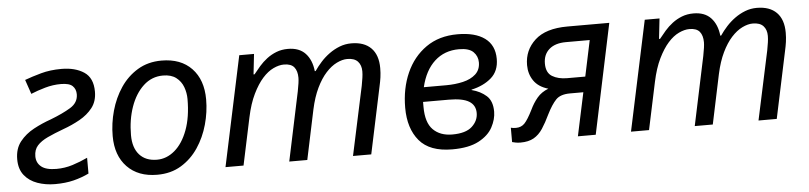

<svg xmlns="http://www.w3.org/2000/svg" viewBox="-39 -735 3932 933"><g transform="rotate(-5 1927.5 -268.0)"><path d="M198 10Q152 10 112.5 -4Q73 -18 49 -48Q25 -78 25 -126Q25 -178 52 -212Q79 -246 120 -268Q161 -290 204 -305Q264 -328 302.5 -351.5Q341 -375 341 -416Q341 -441 325 -456.5Q309 -472 268 -472Q229 -472 190.5 -461Q152 -450 121 -437L97 -507Q132 -520 177 -532.5Q222 -545 277 -545Q344 -545 387 -516.5Q430 -488 430 -421Q430 -374 405.5 -342.5Q381 -311 342.5 -289.5Q304 -268 262 -253Q216 -236 183 -220.5Q150 -205 132 -185Q114 -165 114 -133Q114 -101 137.5 -82Q161 -63 211 -63Q252 -63 290 -75Q328 -87 364 -104V-27Q329 -10 289 0Q249 10 198 10Z M697 8Q604 8 550.5 -47.5Q497 -103 497 -198Q497 -260 514 -321Q531 -382 564.5 -432Q598 -482 648.5 -512.5Q699 -543 765 -543Q859 -543 912 -487.5Q965 -432 965 -336Q965 -275 948 -214Q931 -153 897.5 -103Q864 -53 814 -22.5Q764 8 697 8ZM702 -65Q749 -65 788.5 -98.5Q828 -132 851.5 -195Q875 -258 875 -346Q875 -376 864.5 -404.5Q854 -433 830 -451.5Q806 -470 766 -470Q711 -470 670.5 -432.5Q630 -395 608 -332.5Q586 -270 586 -195Q586 -133 616.5 -99Q647 -65 702 -65Z M1144 -536H1216L1205 -437H1210Q1224 -455 1241 -474.5Q1258 -494 1279 -510Q1300 -526 1325.5 -536Q1351 -546 1382 -546Q1437 -546 1467 -514Q1497 -482 1503 -427H1507Q1522 -449 1541 -470Q1560 -491 1583.5 -508Q1607 -525 1634 -535.5Q1661 -546 1691 -546Q1754 -546 1787.5 -512Q1821 -478 1821 -414Q1821 -390 1818 -369Q1815 -348 1810 -326L1741 0H1652L1724 -336Q1728 -358 1730.5 -374.5Q1733 -391 1733 -406Q1733 -436 1716.5 -454Q1700 -472 1665 -472Q1641 -472 1613.5 -458.5Q1586 -445 1560.5 -417Q1535 -389 1514 -345.5Q1493 -302 1480 -242L1429 0H1341L1412 -336Q1421 -381 1421 -402Q1421 -435 1406 -453.5Q1391 -472 1356 -472Q1332 -472 1304.5 -459Q1277 -446 1251.5 -417.5Q1226 -389 1203.5 -343Q1181 -297 1167 -231L1118 0H1030Z M2136 10Q2026 10 1975.5 -50Q1925 -110 1925 -211Q1925 -305 1958.5 -380.5Q1992 -456 2055.5 -500.5Q2119 -545 2209 -545Q2295 -545 2342 -510.5Q2389 -476 2389 -409Q2389 -350 2351 -317Q2313 -284 2254 -271V-269Q2297 -258 2325.5 -232.5Q2354 -207 2354 -155Q2354 -118 2333.5 -79.5Q2313 -41 2265 -15.5Q2217 10 2136 10ZM2024 -303H2133Q2177 -303 2215.5 -312Q2254 -321 2277.5 -342.5Q2301 -364 2301 -400Q2301 -430 2280 -451Q2259 -472 2210 -472Q2139 -472 2091 -428Q2043 -384 2024 -303ZM2142 -62Q2208 -62 2238.5 -90Q2269 -118 2269 -156Q2269 -194 2238 -213Q2207 -232 2140 -232H2014V-208Q2014 -131 2048.5 -96.5Q2083 -62 2142 -62Z M2469 6Q2456 6 2445.5 4Q2435 2 2428 0V-70Q2438 -67 2453 -67Q2479 -67 2495.5 -84.5Q2512 -102 2535 -148Q2550 -180 2571 -205Q2592 -230 2626 -243Q2578 -257 2555.5 -290Q2533 -323 2533 -366Q2533 -439 2586 -487.5Q2639 -536 2745 -536H2949L2836 0H2749L2794 -211H2729Q2682 -211 2660 -188Q2638 -165 2615 -119Q2596 -79 2577.5 -51Q2559 -23 2533.5 -8.5Q2508 6 2469 6ZM2722 -286H2810L2847 -461H2731Q2678 -461 2649 -435.5Q2620 -410 2620 -366Q2620 -321 2649 -303.5Q2678 -286 2722 -286Z M3122 -536H3194L3183 -437H3188Q3202 -455 3219 -474.5Q3236 -494 3257 -510Q3278 -526 3303.5 -536Q3329 -546 3360 -546Q3415 -546 3445 -514Q3475 -482 3481 -427H3485Q3500 -449 3519 -470Q3538 -491 3561.5 -508Q3585 -525 3612 -535.5Q3639 -546 3669 -546Q3732 -546 3765.5 -512Q3799 -478 3799 -414Q3799 -390 3796 -369Q3793 -348 3788 -326L3719 0H3630L3702 -336Q3706 -358 3708.5 -374.5Q3711 -391 3711 -406Q3711 -436 3694.5 -454Q3678 -472 3643 -472Q3619 -472 3591.5 -458.5Q3564 -445 3538.5 -417Q3513 -389 3492 -345.5Q3471 -302 3458 -242L3407 0H3319L3390 -336Q3399 -381 3399 -402Q3399 -435 3384 -453.5Q3369 -472 3334 -472Q3310 -472 3282.5 -459Q3255 -446 3229.5 -417.5Q3204 -389 3181.5 -343Q3159 -297 3145 -231L3096 0H3008Z"/></g></svg>

Font: BC Sans
Style: Italic
Weight: 400
Italic angle: -12°
Designer: Monotype Design Team
Designer: Province of B.C.
Foundry: Monotype Imaging Inc.
Version: Version 2.000;GOOG;noto-source:20170915:90ef993387c0